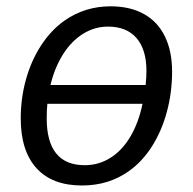

<svg xmlns="http://www.w3.org/2000/svg" viewBox="-20 -566 598 596"><path d="M44.4 -198.2Q44.4 -261.7 60.8 -320.1Q77.1 -378.4 107.9 -425.5Q138.7 -472.7 180.2 -502Q243.7 -546.4 323.2 -546.4Q383.8 -546.4 426.8 -522.5Q469.7 -498.5 491.9 -452.9Q514.2 -407.2 514.2 -343.8Q514.2 -278.8 498 -219Q481.9 -159.2 451.7 -111.6Q421.4 -64 379.9 -34.7Q317.4 9.8 234.4 9.8Q142.1 9.8 93.3 -43.9Q44.4 -97.7 44.4 -198.2ZM422.4 -243.7H127Q125 -223.6 125 -198.7Q125 -53.2 243.2 -53.2Q286.6 -53.2 323 -76.2Q359.4 -99.1 384.8 -142.1Q410.2 -185.1 422.4 -243.7ZM434.6 -345.7Q434.6 -412.1 403.8 -447.8Q373 -483.4 315.4 -483.4Q273.9 -483.4 238 -461.2Q202.1 -439 176 -397.9Q149.9 -356.9 136.7 -302.2H432.1Q434.6 -327.6 434.6 -345.7Z"/></svg>

Font: Viking Open Sans
Style: Italic
Weight: 400
Italic angle: -12°
Foundry: Ascender Corporation
Version: Version 2.000